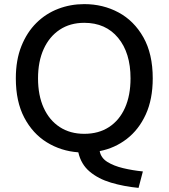

<svg xmlns="http://www.w3.org/2000/svg" viewBox="-20 -728 820 934"><path d="M654 186Q582 179 520 160.5Q458 142 416 106.5Q374 71 361 13Q277 7 208 -35.5Q139 -78 98 -156Q57 -234 57 -347Q57 -436 84 -503.5Q111 -571 157 -616.5Q203 -662 263 -685Q323 -708 390 -708Q481 -708 556.5 -667.5Q632 -627 677.5 -546.5Q723 -466 723 -347Q723 -245 689 -171Q655 -97 596.5 -52Q538 -7 465 7Q471 40 502 59.5Q533 79 579 90Q625 101 675 106ZM390 -77Q460 -77 510.5 -110Q561 -143 588 -203.5Q615 -264 615 -347Q615 -471 554.5 -544Q494 -617 390 -617Q321 -617 270.5 -583.5Q220 -550 192.5 -489.5Q165 -429 165 -347Q165 -264 192.5 -203.5Q220 -143 270.5 -110Q321 -77 390 -77Z"/></svg>

Font: Ubuntu Sans Medium
Style: Regular
Weight: 500
Designer: Dalton Maag Ltd
Foundry: Dalton Maag Ltd
Version: Version 1.006; ttfautohint (v1.8.4.7-5d5b)